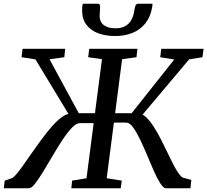

<svg xmlns="http://www.w3.org/2000/svg" viewBox="-53 -1003 1104 1023"><path d="M-32.9 0 -27.7 -40.7 9.1 -53.3Q19.4 -57.3 34.1 -74.6Q48.8 -91.9 67.8 -118.7Q86.7 -145.5 108.6 -176.8Q135.3 -214.9 164.3 -254.8Q193.4 -294.7 222.6 -328.2Q251.8 -361.6 279.8 -381.2Q307.8 -400.7 332.3 -397.4L335.6 -356.8L135.8 -686.6L61.9 -698.2L67.2 -743H294.3L289.7 -698.2L210.8 -687.3L366.5 -399.9H461.6L454.5 -346.9H372.7Q353.3 -346.9 329.5 -321.9Q305.7 -296.8 279.7 -257.3Q253.7 -217.8 227.7 -173.4Q201.7 -129.1 177.8 -89.6Q153.8 -50 134.2 -25Q114.5 0 101 0ZM327 0 331.3 -40.7 407.9 -53.3 490.3 -687.8 416.8 -698.2 422.5 -743H679.3L674.2 -698.2L597.6 -687.6L515.5 -53.3L595.7 -40.7L590.1 0ZM831.7 0Q817.9 0 801.6 -25.2Q785.2 -50.3 767.5 -90.3Q749.8 -130.2 731.3 -174.8Q712.7 -219.4 693.7 -259.3Q674.7 -299.2 656.1 -324.4Q637.5 -349.6 619.7 -349.6H545.2L551.3 -399.9H648.5L875.3 -685.9L800.7 -698.2L806.3 -743H1031.5L1025.9 -698.2L954.5 -686.6L676.8 -356.7L687.9 -397.8Q707.1 -396.4 726.8 -377.3Q746.5 -358.2 766 -327.9Q785.5 -297.6 803.8 -261.8Q822.2 -225.9 838.9 -190.9Q851.1 -165.4 862.7 -142.2Q874.3 -118.9 885.1 -100.6Q895.9 -82.2 905.2 -70.6Q914.5 -59.1 922 -56.4L966.3 -44.1L961.8 0ZM469.5 -983Q476.7 -983 478.7 -976.8Q480.8 -970.5 480.5 -961.8Q480.1 -952.4 479 -940.1Q477.8 -927.9 477.8 -918.4Q477.8 -886.3 500.2 -869.3Q522.6 -852.2 562.4 -852.2Q595.4 -852.2 616.3 -865Q637.2 -877.8 648.3 -899.6Q659.4 -921.4 662.9 -948.7Q664.7 -961.9 668.7 -972.4Q672.8 -983 682.4 -983H759.4Q759.4 -979.3 759.1 -974.9Q758.9 -970.5 757.5 -963.2Q748.3 -911.6 720.9 -877.8Q693.6 -844.1 652.4 -827.5Q611.1 -811 559.5 -811Q510.5 -811 470.7 -825.6Q431 -840.3 407.8 -870.5Q384.5 -900.7 384.5 -947.6Q384.5 -956.3 385 -965.2Q385.5 -974.2 388.6 -983Z"/></svg>

Font: Merriweather 7pt Light
Style: Italic
Weight: 300
Italic angle: -7.8°
Designer: Eben Sorkin
Foundry: Eben Sorkin
Version: Version 2.200;gftools[0.9.31]